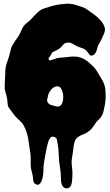

<svg xmlns="http://www.w3.org/2000/svg" viewBox="-20 -736 601 1045"><path d="M6 -255Q5 -272 6.5 -289Q8 -306 8 -323Q8 -340 9.5 -358Q11 -376 17 -393Q22 -406 26 -418.5Q30 -431 33 -443Q36 -457 40 -471.5Q44 -486 52 -497Q59 -508 66 -518.5Q73 -529 81 -540Q89 -553 94.5 -567Q100 -581 109 -594Q117 -605 127.5 -612.5Q138 -620 149 -631Q154 -636 157.5 -640.5Q161 -645 166 -650Q175 -658 184 -667.5Q193 -677 204 -683Q216 -689 230 -693Q244 -697 258 -702Q288 -711 323 -714Q359 -719 389 -710Q406 -705 425.5 -698.5Q445 -692 460 -680Q476 -668 492 -657Q508 -646 522 -631Q530 -623 537 -613Q544 -603 548 -591Q550 -586 551 -581.5Q552 -577 551 -572Q550 -563 546.5 -554Q543 -545 539 -537Q534 -526 529.5 -516.5Q525 -507 519 -498Q512 -487 510 -476Q508 -465 503 -454Q501 -449 496.5 -443.5Q492 -438 486.5 -435.5Q481 -433 475 -433.5Q469 -434 465 -441Q458 -451 452 -458.5Q446 -466 435 -471Q423 -476 410.5 -480Q398 -484 387 -491Q376 -498 366 -502Q356 -506 342 -503Q331 -501 325.5 -494Q320 -487 312 -479Q304 -471 294.5 -466Q285 -461 274 -456Q266 -453 263 -448Q260 -443 256 -436Q254 -431 248.5 -425Q243 -419 245 -414Q247 -405 257 -408L274 -414Q288 -420 302 -421.5Q316 -423 331 -424Q346 -425 360.5 -427Q375 -429 390 -428Q411 -427 430.5 -418Q450 -409 466 -394Q475 -385 485 -376.5Q495 -368 502 -357Q510 -346 516.5 -333.5Q523 -321 531 -309Q539 -298 545 -282.5Q551 -267 553 -253Q555 -231 555 -209.5Q555 -188 551 -167Q548 -150 543.5 -130.5Q539 -111 528 -97Q522 -89 514.5 -82.5Q507 -76 501 -67Q496 -59 490.5 -51Q485 -43 478 -35Q467 -23 455.5 -16Q444 -9 429 -3Q415 2 403.5 10.5Q392 19 387 33Q382 48 380 65.5Q378 83 376 97Q374 111 371.5 125.5Q369 140 370 155Q371 170 373 185Q375 200 374 215Q374 223 373.5 233Q373 243 371.5 253.5Q370 264 366.5 273Q363 282 355 286Q344 292 333.5 287.5Q323 283 318 272Q313 262 312 247.5Q311 233 311 222Q311 206 308.5 190Q306 174 304 158Q300 130 299.5 102.5Q299 75 294 48Q292 36 290 24.5Q288 13 274 9Q261 5 253.5 14.5Q246 24 243 35Q235 61 230 89.5Q225 118 220 145Q216 170 216 195.5Q216 221 208 244Q206 249 203.5 254.5Q201 260 197 264Q193 268 187.5 269.5Q182 271 175 267Q162 260 161 245.5Q160 231 158 220Q154 203 150.5 189Q147 175 147 158V128Q147 113 145 96Q140 59 133.5 19.5Q127 -20 109 -53Q102 -66 91.5 -75.5Q81 -85 71 -95Q60 -106 51.5 -118.5Q43 -131 34 -142Q23 -154 22 -168Q21 -182 19 -196Q17 -212 12 -226Q7 -240 6 -255ZM243 -221Q240 -208 237 -195.5Q234 -183 245 -172Q250 -167 255.5 -165.5Q261 -164 267 -162Q273 -161 280.5 -158.5Q288 -156 294 -156Q311 -156 318 -174Q325 -192 324 -213.5Q323 -235 313.5 -252Q304 -269 288 -266Q271 -263 259 -249Q247 -235 243 -221Z"/></svg>

Font: Double Feature
Style: Regular
Weight: 400
Designer: David Shetterly
Foundry: David Shetterly
Version: Version 2.100 1997 initial release